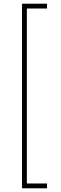

<svg xmlns="http://www.w3.org/2000/svg" viewBox="-20 -852 331 1037"><path d="M99 -832H234V-806H125V139H234V165H99Z"/></svg>

Font: Noto Sans Devanagari UI Condensed Thin
Style: Regular
Weight: 100
Width: 3
Designer: Jelle Bosma - Monotype Design Team
Foundry: Monotype Imaging Inc.
Version: Version 2.004; ttfautohint (v1.8.4.7-5d5b)